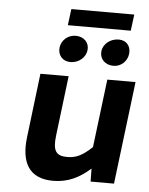

<svg xmlns="http://www.w3.org/2000/svg" viewBox="-56 -857 709 915"><g transform="rotate(5 298.0 -399.5)"><path d="M410 -62 411 0H523L583 -491H448L408 -165C364 -123 333 -107 290 -107C238 -107 219 -128 228 -203L263 -491H128L91 -185C76 -63 117 12 232 12C304 12 358 -16 410 -62ZM280 -686C243 -686 212 -659 208 -623C204 -587 228 -559 265 -559C305 -559 338 -587 342 -623C346 -659 319 -686 280 -686ZM486 -686C446 -686 412 -659 408 -623C404 -587 431 -559 471 -559C508 -559 537 -587 541 -623C545 -659 523 -686 486 -686ZM549 -811H248L238 -733H539Z"/></g></svg>

Font: Falling Sky
Style: SeBdObl
Weight: 600
Designer: Paul D. Hunt
Foundry: Adobe Systems Incorporated
Version: Version 1.02